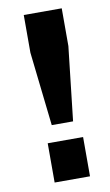

<svg xmlns="http://www.w3.org/2000/svg" viewBox="-77 -686 416 727"><g transform="rotate(-10 131.0 -322.5)"><path d="M182 -216H100L68 -500V-645H214V-500ZM209 0H73V-151H209Z"/></g></svg>

Font: Gemunu Libre ExtraBold
Style: Regular
Weight: 800
Designer: Puspanada Ekanayake, Sola Matas, Pathum Egodawatta, Kosala Senevirathne
Foundry: mooniak
Version: Version 1.100